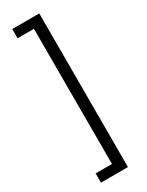

<svg xmlns="http://www.w3.org/2000/svg" viewBox="-235 -802 755 983"><g transform="rotate(-30 142.0 -311.0)"><path d="M41 143.6V88.9H137.7V-710H41V-764.6H200.7V143.6Z"/></g></svg>

Font: Inter Display Light
Style: Regular
Weight: 300
Designer: Rasmus Andersson
Foundry: rsms
Version: Version 4.000;git-a52131595